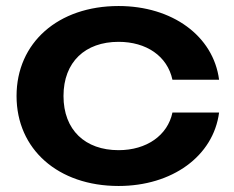

<svg xmlns="http://www.w3.org/2000/svg" viewBox="-20 -603 777 638"><path d="M553 -229C537 -153 467 -104 374 -104C263 -104 191 -171 191 -284C191 -397 263 -464 374 -464C466 -464 536 -417 553 -338H708C689 -484 552 -583 374 -583C173 -583 35 -461 35 -284C35 -107 173 15 374 15C552 15 689 -84 708 -229Z"/></svg>

Font: Bounded Med
Style: Regular
Weight: 500
Designer: Vlad Churkin
Version: Version 3.0